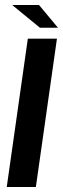

<svg xmlns="http://www.w3.org/2000/svg" viewBox="-20 -745 251 765"><path d="M6.9 0 90.9 -591H206.9L122.9 0ZM139.3 -634.4 28.6 -725H135.5L211.1 -634.4Z"/></svg>

Font: Alumni Sans SC Thin
Style: Italic
Weight: 100
Italic angle: -8°
Designer: Robert E. Leuschke
Foundry: Robert E. Leuschke
Version: Version 1.016